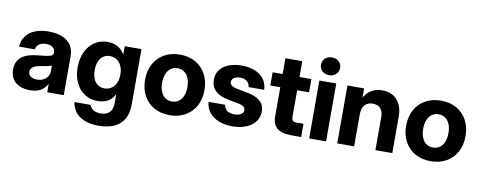

<svg xmlns="http://www.w3.org/2000/svg" viewBox="-74 -1103 4214 1683"><g transform="rotate(10 2032.5 -261.5)"><path d="M30.3 -144.9Q30.3 -200.1 56.6 -233.9Q83 -267.8 126.6 -283.7Q170.2 -299.6 231.2 -305.3Q255.4 -307.6 272.5 -309.5Q306.3 -313.5 323.9 -317.9Q341.5 -322.4 349.9 -330.2Q358.2 -338 358.2 -351.8V-354.9Q358.2 -372.9 348.3 -386.6Q338.5 -400.3 320.2 -408.1Q302 -415.8 277.3 -415.8Q251.9 -415.8 232.4 -407.8Q212.9 -399.8 201.5 -385.2Q190.1 -370.6 188.5 -351.4H47.5Q50.9 -405.3 79.4 -444.7Q108 -484.1 159.4 -505.3Q210.8 -526.6 282 -526.6Q353.3 -526.6 403.8 -505.3Q454.3 -484.1 480.7 -444.3Q507 -404.5 507 -349V0H360V-72.7H358Q336 -32.1 300 -11.7Q264.1 8.7 207.6 8.7Q155.1 8.7 115.1 -8.5Q75.2 -25.8 52.7 -60.4Q30.3 -94.9 30.3 -144.9ZM359.4 -187.7V-238.1Q347.3 -231.7 322.6 -226.5Q297.9 -221.3 259 -215.2Q233.7 -211.2 214.8 -203.2Q195.9 -195.1 184.9 -182Q173.8 -168.8 173.8 -150Q173.8 -132.8 183.3 -120.2Q192.7 -107.5 210 -100.7Q227.3 -93.9 250.4 -93.9Q282.6 -93.9 307.5 -106Q332.3 -118 345.8 -139.2Q359.4 -160.4 359.4 -187.7Z M609.6 43H754.3Q761.8 70.6 787.6 86Q813.5 101.4 852.7 101.4Q887.1 101.4 910.8 88.8Q934.5 76.2 946.7 51.5Q958.9 26.8 958.9 -9.4V-88.4H958.4Q943.8 -58.6 921.4 -39.1Q899.1 -19.5 870.3 -10.2Q841.4 -0.8 807.2 -0.8Q740.8 -0.8 690.2 -34Q639.6 -67.3 611.9 -126.6Q584.2 -185.9 584.2 -261.9Q584.2 -338.7 612.2 -398.8Q640.1 -458.9 690.6 -492.7Q741.1 -526.6 806.1 -526.6Q839.4 -526.6 868.1 -517Q896.8 -507.5 919.4 -488.6Q942.1 -469.6 958.5 -441.8H959V-515.6H1108V-22.3Q1108 57.8 1076.6 109.9Q1045.2 161.9 988.2 186.4Q931.2 210.9 852.7 210.9Q779.8 210.9 727.8 190.1Q675.8 169.2 646.4 131.6Q617.1 93.9 609.6 43ZM964.5 -264.3Q964.5 -307.4 949.8 -339.8Q935.2 -372.3 908.5 -390Q881.9 -407.8 847.2 -407.8Q813.4 -407.8 788.3 -390.9Q763.3 -373.9 749.7 -341.6Q736.1 -309.3 736.1 -264.3Q736.1 -218.9 749.7 -186.7Q763.3 -154.5 788.2 -137.4Q813.2 -120.3 847.2 -120.3Q881.9 -120.3 908.5 -138.1Q935.2 -155.9 949.8 -188.5Q964.5 -221.1 964.5 -264.3Z M1185.3 -257.4Q1185.3 -337.5 1218.4 -398.7Q1251.5 -460 1311.6 -493.7Q1371.8 -527.3 1449.7 -527.3Q1527.9 -527.3 1587.9 -493.7Q1647.9 -460 1681.1 -398.7Q1714.2 -337.5 1714.2 -257.4Q1714.2 -177.2 1681.1 -116.2Q1647.9 -55.2 1587.9 -21.7Q1527.9 11.7 1449.7 11.7Q1371.5 11.7 1311.5 -21.7Q1251.5 -55.2 1218.4 -116.2Q1185.3 -177.2 1185.3 -257.4ZM1562.2 -257.4Q1562.2 -303.4 1548.2 -336.9Q1534.2 -370.4 1508.7 -388.1Q1483.2 -405.9 1449.7 -405.9Q1416.2 -405.9 1390.7 -388.1Q1365.2 -370.4 1351.2 -337Q1337.2 -303.6 1337.2 -257.4Q1337.2 -211.4 1351.2 -178.1Q1365.2 -144.8 1390.6 -127.3Q1416 -109.8 1449.7 -109.8Q1483.4 -109.8 1508.8 -127.4Q1534.2 -145 1548.2 -178.3Q1562.2 -211.6 1562.2 -257.4Z M1767.1 -162.8H1915.3Q1919.1 -130.2 1942.9 -112Q1966.6 -93.8 2006.7 -93.8Q2032.2 -93.8 2050.9 -100.3Q2069.5 -106.8 2079.4 -118.5Q2089.4 -130.1 2089.4 -145.4Q2089.4 -158 2081.7 -167.6Q2074.1 -177.2 2059.6 -184.1Q2045 -190.9 2023.7 -194.8L1932.5 -212Q1857 -226.5 1817.9 -264.6Q1778.8 -302.6 1778.8 -362.6Q1778.8 -411.9 1805.7 -448.9Q1832.6 -485.8 1882.9 -506.2Q1933.1 -526.5 2000.7 -526.5Q2068.5 -526.5 2119.5 -505.2Q2170.5 -483.9 2198.9 -444.2Q2227.3 -404.6 2228.8 -351.1H2089.7Q2089.3 -370.8 2078.4 -386.7Q2067.5 -402.6 2048.5 -411.6Q2029.6 -420.6 2005.4 -420.6Q1981.9 -420.6 1964.6 -413.8Q1947.2 -406.9 1937.9 -395.3Q1928.6 -383.7 1928.6 -369Q1928.6 -350.4 1944.4 -338Q1960.2 -325.7 1989.4 -319.6L2088.8 -300.7Q2141 -290.4 2174.8 -271.9Q2208.6 -253.3 2225.1 -225.5Q2241.7 -197.7 2241.7 -159.7Q2241.7 -108.4 2212.4 -69.3Q2183.1 -30.2 2130.4 -8.8Q2077.6 12.6 2009.3 12.6Q1941.2 12.6 1887.9 -8.4Q1834.7 -29.5 1803 -68.9Q1771.4 -108.4 1767.1 -162.8Z M2514.6 -656.2V-163.1Q2514.6 -136.9 2525.2 -127.2Q2535.7 -117.6 2564.3 -117.6H2620.3V0H2533.6Q2446.1 0 2405.2 -33.7Q2364.3 -67.5 2364.3 -139.1V-656.2ZM2620.3 -398H2275.4V-515.6H2620.3Z M2691.4 -515.6H2841.8V0H2691.4ZM2681.2 -655.4Q2681.2 -677.7 2692.2 -695.8Q2703.1 -713.8 2722.6 -724Q2742.1 -734.2 2766.3 -734.2Q2790.5 -734.2 2810 -724Q2829.5 -713.8 2840.4 -695.8Q2851.4 -677.7 2851.4 -655.4Q2851.4 -633.1 2840.4 -614.9Q2829.5 -596.8 2810 -586.6Q2790.5 -576.4 2766.3 -576.4Q2742.1 -576.4 2722.6 -586.6Q2703.1 -596.8 2692.2 -614.9Q2681.2 -633.1 2681.2 -655.4Z M3091.8 0H2941.4V-515.6H3089.6V-380.4H3064.9Q3081.5 -427.1 3107 -459.5Q3132.5 -491.9 3168.6 -509.2Q3204.6 -526.6 3251.4 -526.6Q3306.6 -526.6 3347.1 -502.6Q3387.6 -478.7 3409.5 -433Q3431.4 -387.3 3431.4 -323.2V0H3281.1V-294.5Q3281.1 -327.8 3270.3 -350.7Q3259.6 -373.5 3239 -385.3Q3218.4 -397.1 3189.2 -397.1Q3159.8 -397.1 3137.9 -385Q3116 -372.9 3103.9 -347.7Q3091.8 -322.5 3091.8 -284.8Z M3509 -257.4Q3509 -337.5 3542.1 -398.7Q3575.2 -460 3635.4 -493.7Q3695.5 -527.3 3773.4 -527.3Q3851.7 -527.3 3911.7 -493.7Q3971.7 -460 4004.8 -398.7Q4037.9 -337.5 4037.9 -257.4Q4037.9 -177.2 4004.8 -116.2Q3971.7 -55.2 3911.7 -21.7Q3851.7 11.7 3773.4 11.7Q3695.2 11.7 3635.2 -21.7Q3575.2 -55.2 3542.1 -116.2Q3509 -177.2 3509 -257.4ZM3885.9 -257.4Q3885.9 -303.4 3871.9 -336.9Q3857.9 -370.4 3832.4 -388.1Q3806.9 -405.9 3773.4 -405.9Q3739.9 -405.9 3714.5 -388.1Q3689 -370.4 3675 -337Q3660.9 -303.6 3660.9 -257.4Q3660.9 -211.4 3675 -178.1Q3689 -144.8 3714.4 -127.3Q3739.7 -109.8 3773.4 -109.8Q3807.1 -109.8 3832.5 -127.4Q3857.9 -145 3871.9 -178.3Q3885.9 -211.6 3885.9 -257.4Z"/></g></svg>

Font: Intratopia Thin
Style: Regular
Weight: 100
Designer: Rasmus Andersson
Foundry: rsms
Version: Version 3.000;Glyphs 3.2.3 (3260)